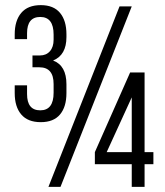

<svg xmlns="http://www.w3.org/2000/svg" viewBox="-20 -725 642 745"><path d="M37.1 -363.8V-394H85V-359.9Q85 -296.9 136.2 -296.9Q188 -296.9 188 -365.2V-398.9Q188 -463.9 132.8 -463.9H106V-509.8H134.8Q159.2 -509.8 173.6 -526.1Q188 -542.5 188 -570.8V-590.8Q188 -659.2 136.2 -659.2Q85 -659.2 85 -596.2V-573.2H37.1V-591.8Q37.1 -645 62.5 -675Q87.9 -705.1 138.2 -705.1Q188 -705.1 212.9 -675Q237.8 -645 237.8 -591.8V-581.1Q237.8 -511.2 186 -490.2Q237.8 -470.7 237.8 -397.9V-363.8Q237.8 -310.5 212.9 -280.8Q188 -251 138.2 -251Q87.9 -251 62.5 -280.8Q37.1 -310.5 37.1 -363.8ZM168 0 443.8 -700.2H491.2L214.8 0ZM348.1 -87.9V-134.8L484.9 -443.8H541V-134.8H575.2V-87.9H541V0H491.2V-87.9ZM394 -134.8H491.2V-347.2Z"/></svg>

Font: Bebas Neue Regular
Style: Regular
Weight: 400
Designer: Ryoichi Tsunekawa
Foundry: Ryoichi Tsunekawa
Version: Version 001.003